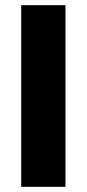

<svg xmlns="http://www.w3.org/2000/svg" viewBox="-20 -722 335 742"><path d="M62 -702V0H233V-702Z"/></svg>

Font: Poppins
Style: Bold
Weight: 700
Designer: Ninad Kale (Devanagari), Jonny Pinhorn (Latin)
Foundry: Indian Type Foundry
Version: 4.004